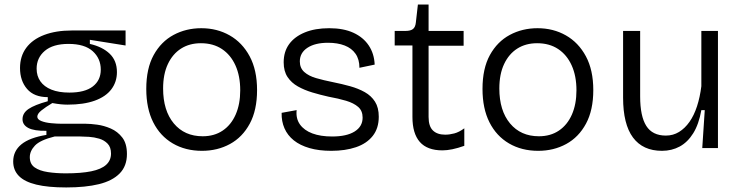

<svg xmlns="http://www.w3.org/2000/svg" viewBox="-20 -651 3259 844"><path d="M271 173Q191 173 139.5 160.5Q88 148 63 122.5Q38 97 38 59Q38 13 74 -16.5Q110 -46 184 -58V-76Q130 -75 104.5 -88.5Q79 -102 79 -127Q79 -154 105.5 -172Q132 -190 190 -206V-224Q130 -224 99 -260Q68 -296 68 -352Q68 -404 95.5 -441Q123 -478 174.5 -497.5Q226 -517 296 -517H532V-451L375 -476V-458Q431 -445 462.5 -414.5Q494 -384 494 -334Q494 -291 469.5 -258.5Q445 -226 396.5 -208.5Q348 -191 277 -191Q263 -191 247.5 -192.5Q232 -194 210 -198Q180 -180 162 -165.5Q144 -151 144 -138Q144 -126 161.5 -119Q179 -112 204.5 -109.5Q230 -107 251 -107H357Q377 -107 407 -103Q437 -99 467 -86Q497 -73 517.5 -46.5Q538 -20 538 26Q538 79 506 111.5Q474 144 415 158.5Q356 173 271 173ZM269 111Q337 111 381 102Q425 93 446.5 73.5Q468 54 468 24Q468 -4 453 -19.5Q438 -35 416 -41.5Q394 -48 371.5 -49.5Q349 -51 333 -51H220Q156 -35 133.5 -11Q111 13 111 40Q111 70 132.5 85Q154 100 190.5 105.5Q227 111 269 111ZM285 -244Q353 -244 388 -271Q423 -298 423 -345Q423 -394 387.5 -426Q352 -458 281 -458Q213 -458 177 -427.5Q141 -397 141 -349Q141 -317 157.5 -293.5Q174 -270 206 -257Q238 -244 285 -244Z M868 12Q795 12 739.5 -20.5Q684 -53 653.5 -113.5Q623 -174 623 -260Q623 -350 655.5 -409Q688 -468 743 -497.5Q798 -527 865 -527Q934 -527 989.5 -495.5Q1045 -464 1077.5 -403.5Q1110 -343 1110 -255Q1110 -167 1078 -107.5Q1046 -48 991 -18Q936 12 868 12ZM871 -52Q922 -52 959 -77Q996 -102 1016 -147.5Q1036 -193 1036 -254Q1036 -317 1015 -363.5Q994 -410 955.5 -435.5Q917 -461 863 -461Q813 -461 776 -437.5Q739 -414 718 -369.5Q697 -325 697 -262Q697 -165 744 -108.5Q791 -52 871 -52Z M1436 12Q1382 12 1340.5 0Q1299 -12 1271.5 -34Q1244 -56 1230.5 -87Q1217 -118 1218 -155L1284 -167Q1280 -130 1298.5 -104Q1317 -78 1353 -64.5Q1389 -51 1440 -51Q1504 -51 1539 -73Q1574 -95 1574 -134Q1574 -164 1554.5 -181Q1535 -198 1501.5 -208Q1468 -218 1424 -226Q1388 -234 1353 -244.5Q1318 -255 1289.5 -271Q1261 -287 1244 -312.5Q1227 -338 1227 -377Q1227 -424 1251 -457Q1275 -490 1320 -508.5Q1365 -527 1427 -527Q1490 -527 1533.5 -507Q1577 -487 1601 -451Q1625 -415 1627 -367L1560 -353Q1560 -390 1543 -414.5Q1526 -439 1495 -451Q1464 -463 1422 -463Q1365 -463 1331.5 -441Q1298 -419 1298 -381Q1298 -352 1317.5 -334.5Q1337 -317 1370 -307.5Q1403 -298 1443 -290Q1483 -282 1519 -272Q1555 -262 1583.5 -246Q1612 -230 1628.5 -204Q1645 -178 1645 -138Q1645 -87 1618.5 -53.5Q1592 -20 1545 -4Q1498 12 1436 12Z M1925 10Q1858 10 1825.5 -27Q1793 -64 1793 -137V-451H1715V-515H1762Q1785 -515 1795.5 -523.5Q1806 -532 1808 -552L1817 -631H1864V-515H2018V-450H1864V-137Q1864 -96 1883 -77.5Q1902 -59 1937 -59Q1956 -59 1977 -64.5Q1998 -70 2021 -87V-10Q1993 0 1969 5Q1945 10 1925 10Z M2346 12Q2273 12 2217.5 -20.5Q2162 -53 2131.5 -113.5Q2101 -174 2101 -260Q2101 -350 2133.5 -409Q2166 -468 2221 -497.5Q2276 -527 2343 -527Q2412 -527 2467.5 -495.5Q2523 -464 2555.5 -403.5Q2588 -343 2588 -255Q2588 -167 2556 -107.5Q2524 -48 2469 -18Q2414 12 2346 12ZM2349 -52Q2400 -52 2437 -77Q2474 -102 2494 -147.5Q2514 -193 2514 -254Q2514 -317 2493 -363.5Q2472 -410 2433.5 -435.5Q2395 -461 2341 -461Q2291 -461 2254 -437.5Q2217 -414 2196 -369.5Q2175 -325 2175 -262Q2175 -165 2222 -108.5Q2269 -52 2349 -52Z M2890 12Q2806 12 2762.5 -46.5Q2719 -105 2719 -222V-515H2794V-227Q2794 -140 2821 -97.5Q2848 -55 2907 -55Q2939 -55 2965 -71Q2991 -87 3011 -115.5Q3031 -144 3044 -184Q3057 -224 3063 -272V-515H3136V-217V0H3067L3078 -167H3063Q3052 -105 3027.5 -65.5Q3003 -26 2968 -7Q2933 12 2890 12Z"/></svg>

Font: Bricolage Grotesque 96pt ExtraBold Light
Style: Regular
Weight: 300
Version: Version 1.001;gftools[0.9.33.dev8+g029e19f]